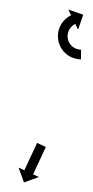

<svg xmlns="http://www.w3.org/2000/svg" viewBox="-20 -332 193 398"><path d="M74.7 -26.7C74.8 -26.9 74.9 -27.1 75 -27.3L56.9 -35.8C56.8 -35.6 56.7 -35.3 56.6 -35.1C56.3 -34.5 56.1 -33.9 55.8 -33.3C55.3 -32.4 54.9 -31.5 54.5 -30.5C53.9 -29.3 53.3 -28.1 52.8 -26.9C52.1 -25.5 51.4 -24 50.8 -22.6C50 -21 49.3 -19.4 48.5 -17.8C47.7 -16.1 47 -14.4 46.2 -12.7C45.3 -10.9 44.5 -9.2 43.7 -7.4C42.9 -5.6 42 -3.9 41.2 -2.1C40.4 -0.4 39.6 1.3 38.8 3C38.1 4.6 37.3 6.2 36.6 7.8C35.9 9.2 35.3 10.7 34.6 12.1C34 13.3 33.5 14.5 32.9 15.7C32.5 16.7 32 17.6 31.6 18.5C31.3 19.1 31 19.7 30.8 20.3C30.7 20.6 30.6 20.8 30.5 21L18.5 15.4L29.7 46.2L60.5 35L48.6 29.4C48.7 29.2 48.8 29 48.9 28.8C49.2 28.2 49.4 27.6 49.7 27C50.2 26.1 50.6 25.1 51 24.2C51.6 23 52.2 21.8 52.7 20.6C53.4 19.1 54.1 17.7 54.7 16.3C55.5 14.7 56.2 13.1 57 11.5C57.8 9.8 58.5 8.1 59.3 6.3C60.2 4.6 61 2.8 61.8 1.1C62.6 -0.7 63.5 -2.5 64.3 -4.2C65.1 -5.9 65.9 -7.7 66.7 -9.4C67.4 -11 68.2 -12.6 68.9 -14.2C69.6 -15.6 70.2 -17 70.9 -18.5C71.5 -19.7 72 -20.9 72.6 -22.1C73 -23 73.5 -24 73.9 -24.9C74.2 -25.5 74.5 -26.1 74.7 -26.7ZM146.7 -209C147.1 -209 147.5 -209 147.9 -209L148.1 -229C147.7 -229 147.4 -229 147.1 -229C147.1 -229 147.1 -229 147.2 -229C147.2 -229 147.3 -229 147.3 -229C146.4 -229 145.5 -229.1 144.6 -229.2C144.6 -229.2 144.7 -229.2 144.8 -229.2C144.9 -229.2 145 -229.2 145 -229.2C143.6 -229.3 142.2 -229.6 140.9 -229.9C140.9 -229.9 141 -229.9 141.1 -229.8C141.3 -229.8 141.4 -229.8 141.4 -229.8C139.6 -230.3 137.9 -230.9 136.3 -231.5C136.3 -231.5 136.4 -231.5 136.6 -231.4C136.7 -231.4 136.8 -231.3 136.8 -231.3C134.9 -232.2 133.1 -233.3 131.3 -234.5C131.3 -234.5 131.4 -234.4 131.6 -234.3C131.7 -234.2 131.9 -234.1 131.9 -234.1C130 -235.5 128.2 -237.1 126.6 -238.9C126.6 -238.9 126.7 -238.7 126.9 -238.6C127 -238.4 127.1 -238.3 127.1 -238.3C125.5 -240.3 124.1 -242.4 122.9 -244.6C122.9 -244.6 122.9 -244.4 123 -244.2C123.1 -244 123.2 -243.9 123.2 -243.9C122.1 -246.2 121.2 -248.7 120.6 -251.3C120.6 -251.3 120.6 -251.1 120.7 -250.9C120.7 -250.7 120.8 -250.5 120.8 -250.5C120.3 -253 120 -255.6 120 -258.2C120 -258.2 120 -258 120 -257.8C120 -257.6 120 -257.4 120 -257.4C120.2 -259.9 120.5 -262.4 121.1 -264.9C121.1 -264.9 121.1 -264.7 121 -264.5C121 -264.3 120.9 -264.1 120.9 -264.1C121.6 -266.4 122.5 -268.6 123.6 -270.8C123.6 -270.8 123.5 -270.6 123.4 -270.5C123.3 -270.3 123.2 -270.1 123.2 -270.1C124.3 -272 125.5 -273.7 126.9 -275.4C126.9 -275.4 126.8 -275.3 126.7 -275.2C126.5 -275.1 126.4 -274.9 126.4 -274.9C127.7 -276.3 128.9 -277.5 130.3 -278.7C130.3 -278.7 130.2 -278.7 130.1 -278.6C130 -278.5 129.9 -278.4 129.9 -278.4C131 -279.3 132.1 -280.1 133.3 -280.9C133.3 -280.9 133.2 -280.8 133.1 -280.8C133 -280.7 133 -280.7 133 -280.7C133.7 -281.1 134.5 -281.6 135.3 -282C135.3 -282 135.3 -282 135.2 -281.9C135.2 -281.9 135.1 -281.9 135.1 -281.9C135.4 -282.1 135.8 -282.2 136.1 -282.4L141.8 -270.5L152.6 -301.5L121.6 -312.2L127.3 -300.4C127 -300.2 126.6 -300 126.2 -299.8C126.2 -299.8 126.2 -299.8 126.1 -299.8C126.1 -299.7 126 -299.7 126 -299.7C124.9 -299.1 123.8 -298.5 122.7 -297.8C122.7 -297.8 122.6 -297.8 122.5 -297.7C122.4 -297.7 122.4 -297.6 122.4 -297.6C120.7 -296.5 119.1 -295.4 117.5 -294.1C117.5 -294.1 117.4 -294 117.3 -294C117.2 -293.9 117.1 -293.8 117.1 -293.8C115.2 -292.1 113.4 -290.3 111.6 -288.4C111.6 -288.4 111.5 -288.2 111.4 -288.1C111.3 -288 111.2 -287.9 111.2 -287.9C109.3 -285.5 107.6 -283 106 -280.3C106 -280.3 105.9 -280.2 105.9 -280C105.8 -279.9 105.7 -279.7 105.7 -279.7C104.2 -276.7 102.9 -273.5 101.9 -270.2C101.9 -270.2 101.8 -270 101.7 -269.9C101.7 -269.7 101.6 -269.5 101.6 -269.5C100.8 -266 100.3 -262.4 100 -258.8C100 -258.8 100 -258.6 100 -258.4C100 -258.2 100 -258 100 -258C100.1 -254.3 100.4 -250.6 101.1 -246.9C101.1 -246.9 101.1 -246.7 101.2 -246.5C101.2 -246.3 101.2 -246.1 101.2 -246.1C102.2 -242.5 103.5 -238.9 105.1 -235.5C105.1 -235.5 105.1 -235.3 105.2 -235.2C105.3 -235 105.4 -234.8 105.4 -234.8C107.2 -231.6 109.3 -228.6 111.5 -225.7C111.5 -225.7 111.7 -225.6 111.8 -225.4C111.9 -225.3 112.1 -225.1 112.1 -225.1C114.4 -222.7 116.9 -220.4 119.6 -218.3C119.6 -218.3 119.8 -218.2 119.9 -218.1C120 -218 120.2 -217.8 120.2 -217.8C122.7 -216.2 125.4 -214.6 128.1 -213.3C128.1 -213.3 128.3 -213.2 128.4 -213.2C128.6 -213.1 128.7 -213 128.7 -213C131.1 -212.1 133.5 -211.2 136 -210.5C136 -210.5 136.1 -210.5 136.3 -210.4C136.4 -210.4 136.5 -210.4 136.5 -210.4C138.5 -210 140.4 -209.6 142.4 -209.3C142.4 -209.3 142.4 -209.3 142.5 -209.3C142.6 -209.3 142.7 -209.3 142.7 -209.3C144 -209.2 145.2 -209.1 146.5 -209C146.5 -209 146.5 -209 146.6 -209C146.6 -209 146.7 -209 146.7 -209Z"/></svg>

Font: FRB American Cursive Just Arrows
Style: Bold Italic
Weight: 700
Italic angle: -25°
Version: Version 2.0;Modular Font Editor K font №1